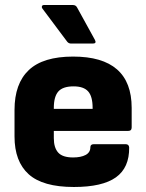

<svg xmlns="http://www.w3.org/2000/svg" viewBox="-20 -735 583 767"><path d="M275 12Q151 12 94.5 -39Q38 -90 38 -190V-296Q38 -401 95 -455Q152 -509 272 -509Q506 -509 506 -304V-226Q506 -212 492 -212H195V-183Q195 -145 212.5 -125.5Q230 -106 272 -106Q303 -106 322 -116Q341 -126 341 -147Q341 -159 355 -159H482Q495 -159 496 -146Q497 -65 443 -26.5Q389 12 275 12ZM195 -300H350V-304Q350 -350 332 -370Q314 -390 274 -390Q231 -390 213 -369.5Q195 -349 195 -304ZM264 -561Q254 -561 248 -569L150 -700Q146 -705 147.5 -710Q149 -715 156 -715H271Q283 -715 288 -705L359 -576Q367 -561 351 -561Z"/></svg>

Font: Sofia Sans Black
Style: Regular
Weight: 900
Designer: Botio Nikoltchev, Ani Petrova
Foundry: lettersoup
Version: Version 4.100; ttfautohint (v1.8.3)